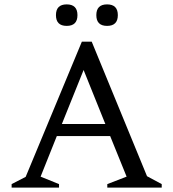

<svg xmlns="http://www.w3.org/2000/svg" viewBox="-20 -855 790 875"><path d="M33 0V-16L97 -49L353 -665H398L650 -52L717 -16V0H469V-16L557 -50L482 -235H239L165 -50L249 -16V0ZM262 -290H460L361 -536ZM284 -737Q235 -737 235 -786Q235 -835 284 -835Q333 -835 333 -786Q333 -737 284 -737ZM468 -737Q419 -737 419 -786Q419 -835 468 -835Q517 -835 517 -786Q517 -737 468 -737Z"/></svg>

Font: Spectral
Style: Regular
Weight: 400
Designer: Jean-Baptiste Levee
Foundry: Production Type
Version: Version 1.002